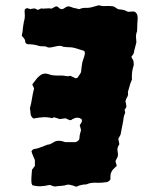

<svg xmlns="http://www.w3.org/2000/svg" viewBox="-20 -659 574 732"><path d="M505 -590Q504 -579 503.5 -568Q503 -557 503 -546Q502 -544 502.5 -541Q503 -538 501 -536Q498 -527 498.5 -518Q499 -509 500 -498Q498 -488 495 -478Q492 -468 490 -457Q489 -453 486 -449.5Q483 -446 481 -443Q483 -437 483 -437Q488 -432 489 -425.5Q490 -419 490 -411Q481 -385 483 -355Q479 -347 476 -337.5Q473 -328 471 -320Q470 -316 468.5 -311.5Q467 -307 468 -304Q469 -297 466.5 -292Q464 -287 461 -282Q460 -276 458 -273Q460 -268 460.5 -263Q461 -258 462 -253Q461 -249 459 -246.5Q457 -244 455 -240Q455 -238 456.5 -234Q458 -230 457 -228Q452 -218 451 -208Q450 -198 448 -189Q446 -179 444 -168.5Q442 -158 440 -147Q439 -144 436.5 -139.5Q434 -135 431 -130Q432 -125 433 -120Q434 -115 435 -109Q431 -104 428 -94Q427 -87 429 -78Q431 -69 428 -60L421 -47Q420 -42 422 -37.5Q424 -33 425 -26Q422 -24 418.5 -20.5Q415 -17 412 -14Q408 -10 406 -6Q404 -2 402 3Q401 9 401 15Q401 21 401 25Q399 29 395.5 31Q392 33 389 35Q381 36 372.5 37Q364 38 355 38Q343 37 331.5 38Q320 39 309 44Q289 44 271 53Q264 50 257 48Q250 46 244 45H237Q226 49 214 49.5Q202 50 191 52Q185 52 179.5 49.5Q174 47 169 46Q153 50 136.5 51Q120 52 103 47Q102 45 101.5 42.5Q101 40 100 39Q99 26 100 13.5Q101 1 102 -12Q105 -15 107 -18.5Q109 -22 113 -26V-49Q113 -49 107.5 -61.5Q102 -74 100 -82Q105 -91 112 -91Q125 -93 136.5 -98Q148 -103 160 -107Q162 -108 165 -108Q168 -108 170 -109Q173 -110 176 -112Q179 -114 182 -115Q190 -121 199 -122Q208 -123 216 -121Q220 -120 223 -119Q226 -118 229 -117H268Q282 -122 283 -132Q283 -141 285 -148.5Q287 -156 289 -163Q288 -168 286.5 -172.5Q285 -177 284 -182Q286 -185 288.5 -188.5Q291 -192 292 -195Q293 -198 291 -205Q276 -215 259 -206Q256 -205 253.5 -202.5Q251 -200 246 -201Q242 -202 238.5 -204Q235 -206 230 -208Q222 -207 207 -205Q203 -207 197 -208.5Q191 -210 186 -212Q180 -208 176 -209Q160 -213 144 -212Q128 -211 113 -208Q111 -207 109.5 -207.5Q108 -208 106 -208Q97 -216 96.5 -226Q96 -236 94 -246Q99 -264 102 -283.5Q105 -303 110 -322Q108 -327 103 -337Q111 -348 119.5 -358.5Q128 -369 140 -376Q152 -381 166 -376Q174 -373 181 -372Q188 -371 195 -371Q205 -371 214 -371Q223 -371 232 -369Q237 -368 241 -368.5Q245 -369 248 -370Q253 -368 258 -365.5Q263 -363 267 -361Q270 -360 274 -362Q278 -364 279 -368Q281 -370 285 -376.5Q289 -383 289 -384Q290 -394 291 -403Q292 -412 294 -422Q296 -429 301 -443.5Q306 -458 301 -465Q285 -470 265 -476Q255 -479 242.5 -479Q230 -479 220 -481Q211 -487 192.5 -482Q174 -477 163 -478Q155 -483 145.5 -482.5Q136 -482 128 -484Q110 -490 94 -490Q91 -490 88 -490.5Q85 -491 83 -491Q76 -495 76 -500.5Q76 -506 74 -509Q71 -513 68.5 -516.5Q66 -520 63 -522Q64 -530 65.5 -536.5Q67 -543 67 -550Q68 -557 69 -563.5Q70 -570 71 -576Q74 -585 74.5 -593.5Q75 -602 74 -610V-622Q80 -629 85.5 -627.5Q91 -626 97 -624Q100 -626 104.5 -626Q109 -626 113 -627Q115 -625 118.5 -624Q122 -623 124 -621Q129 -623 133.5 -625.5Q138 -628 144 -626Q152 -626 160.5 -627Q169 -628 176 -626Q181 -628 184 -630Q187 -632 191 -634Q198 -636 202.5 -631Q207 -626 213 -624Q221 -624 227 -629Q233 -634 241 -635Q246 -634 250.5 -632.5Q255 -631 260 -629Q265 -628 270.5 -627Q276 -626 281 -624Q286 -626 292 -627.5Q298 -629 302 -629Q316 -628 329.5 -631.5Q343 -635 357 -639Q369 -635 382.5 -636Q396 -637 411 -635Q415 -634 420 -630.5Q425 -627 430 -624Q448 -622 453 -620.5Q458 -619 468 -614Q473 -614 477 -614.5Q481 -615 484 -615Q499 -617 504 -600Q504 -598 504.5 -595Q505 -592 505 -590Z"/></svg>

Font: Daruma Drop One
Style: Regular
Weight: 400
Designer: Maniackers Design
Version: Version 1.000